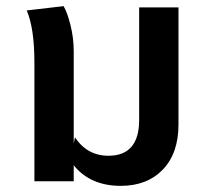

<svg xmlns="http://www.w3.org/2000/svg" viewBox="-20 -590 682 625"><path d="M433 -566H561V-185Q561 -91 510 -38Q459 15 373 15Q274 15 220 -52V0H92V-180V-386Q92 -498 67 -556L187 -570Q199 -550 209.5 -508Q220 -466 220 -424V-142V-123L224 -143Q264 -83 333 -83Q433 -83 433 -200Z"/></svg>

Font: FiraGO Medium
Style: Regular
Weight: 500
Designer: bBox Type
Foundry: bBox Type GmbH
Version: Version 1.001;PS 001.001;hotconv 1.0.88;makeotf.lib2.5.64775